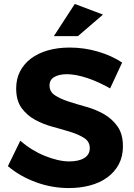

<svg xmlns="http://www.w3.org/2000/svg" viewBox="-20 -948 677 973"><path d="M375 -765H253L359 -928L502 -874ZM333 -707Q407 -707 476.5 -686.5Q546 -666 599 -631L538 -500Q510 -516 480.5 -529.5Q451 -543 422.5 -552.5Q394 -562 367.5 -567Q341 -572 320 -572Q280 -572 255.5 -558Q231 -544 231 -515Q231 -483 258.5 -465Q286 -447 327.5 -433.5Q369 -420 417.5 -406.5Q466 -393 507 -369.5Q548 -346 575.5 -307.5Q603 -269 603 -206Q603 -155 582 -115.5Q561 -76 524 -49Q487 -22 437 -8.5Q387 5 329 5Q242 5 161 -25Q80 -55 20 -106L83 -235Q110 -211 141.5 -191.5Q173 -172 206 -158.5Q239 -145 271 -137.5Q303 -130 331 -130Q380 -130 407.5 -147.5Q435 -165 435 -197Q435 -230 407.5 -248Q380 -266 338.5 -279Q297 -292 248.5 -305Q200 -318 158.5 -340.5Q117 -363 89.5 -400.5Q62 -438 62 -500Q62 -548 81.5 -586Q101 -624 136.5 -651Q172 -678 222 -692.5Q272 -707 333 -707Z"/></svg>

Font: Montserrat Semi Bold
Style: Regular
Weight: 600
Designer: Julieta Ulanovsky
Foundry: Julieta Ulanovsky
Version: Version 3.001 September 28, 2015